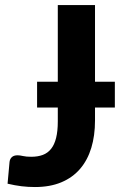

<svg xmlns="http://www.w3.org/2000/svg" viewBox="-20 -746 483 774"><path d="M443 -312.5H363V-260Q363 -199 348 -149.8Q333 -100.5 302.8 -65.2Q272.5 -30 227 -11Q181.5 8 121 8Q93.5 8 66.8 4.8Q40 1.5 10.5 -5.5Q12.5 -27.5 14.5 -49.5Q16.5 -71.5 18.5 -93.5Q20 -105.5 28 -112.8Q36 -120 51 -120Q59.5 -120 72.8 -117Q86 -114 105.5 -114Q132.5 -114 152.5 -121.5Q172.5 -129 186 -146Q199.5 -163 206.2 -190.2Q213 -217.5 213 -256.5V-312.5H129.5V-416.5H213V-725.5H363V-416.5H443Z"/></svg>

Font: Lato 2
Style: Regular
Weight: 800
Designer: Lukasz Dziedzic with Adam Twardoch and Botio Nikoltchev
Foundry: tyPoland Lukasz Dziedzic
Version: Version 2.015; 2015-08-06; http://www.latofonts.com/